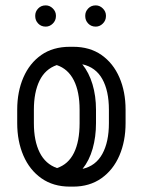

<svg xmlns="http://www.w3.org/2000/svg" viewBox="-20 -689 531 714"><path d="M44 -281Q44 -348 67 -401Q90 -454 133.5 -484.5Q177 -515 240 -515H252Q314 -515 357.5 -484.5Q401 -454 424 -401Q447 -348 447 -281V-231Q447 -164 424 -110.5Q401 -57 357 -26Q313 5 252 5H240Q178 5 134 -26Q90 -57 67 -110.5Q44 -164 44 -231ZM337 -231Q337 -180 324.5 -136Q312 -92 287 -61Q336 -72 360.5 -116.5Q385 -161 385 -231V-281Q385 -351 360.5 -395Q336 -439 286 -450Q311 -419 324 -375.5Q337 -332 337 -281ZM106 -281V-231Q106 -165 127.5 -122Q149 -79 192 -64Q234 -78 255 -120.5Q276 -163 276 -231V-281Q276 -348 254.5 -390.5Q233 -433 191 -447Q148 -432 127 -389Q106 -346 106 -281ZM297 -631Q297 -646 308 -657.5Q319 -669 336 -669Q351 -669 362.5 -657.5Q374 -646 374 -631V-629Q374 -613 362.5 -601.5Q351 -590 336 -590Q319 -590 308 -601.5Q297 -613 297 -629ZM111 -631Q111 -646 122 -657.5Q133 -669 150 -669Q165 -669 176.5 -657.5Q188 -646 188 -631V-629Q188 -613 176.5 -601.5Q165 -590 150 -590Q133 -590 122 -601.5Q111 -613 111 -629Z"/></svg>

Font: Libertine Sup Medium
Style: Regular
Weight: 500
Designer: Bastien Sozeau
Foundry: NBR — Bastien Sozeau
Version: Version 2.003; ttfautohint (v1.8.4.7-5d5b);gftools[0.9.33]